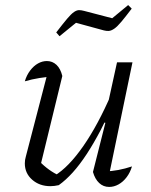

<svg xmlns="http://www.w3.org/2000/svg" viewBox="-20 -732 596 758"><path d="M226 -432 139 -75 134 -97Q153 -77 174 -62Q195 -47 214 -39L195 -38Q251 -72 309 -155.5Q367 -239 420 -362L432 -333Q405 -271 377.5 -218.5Q350 -166 322.5 -124Q295 -82 267.5 -51.5Q240 -21 212 -1Q194 3 179 3Q136 3 107 -22.5Q78 -48 78 -87Q78 -101 82 -114L172 -460L200 -431Q167 -429 136 -424Q105 -419 78 -411Q85 -435 99 -453.5Q113 -472 130 -481.5Q147 -491 165 -491Q187 -491 203 -476Q219 -461 226 -432ZM347 -53 396 -247 390 -249 442 -486H503L407 -24L393 -55Q421 -56 447.5 -61Q474 -66 501 -75Q494 -51 480 -32.5Q466 -14 448 -4Q430 6 411 6Q388 6 371.5 -9.5Q355 -25 347 -53ZM215 -589 202 -604Q229 -639 245 -658Q261 -677 272 -684.5Q283 -692 292 -692Q301 -692 312 -689L423 -660L486 -712L500 -698Q475 -665 459 -646Q443 -627 431.5 -619Q420 -611 410.5 -610Q401 -609 390 -612L280 -642Z"/></svg>

Font: Piazzolla Thin Light
Style: Italic
Weight: 300
Italic angle: -11.3°
Version: Version 2.005